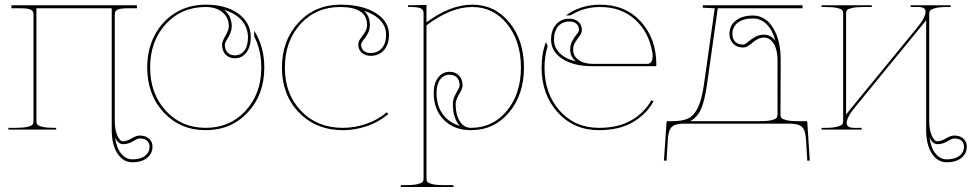

<svg xmlns="http://www.w3.org/2000/svg" viewBox="-20 -542 4063 803"><path d="M461.4 33.7Q467.3 77.1 487.1 100.8Q506.8 124.5 534.2 124.5Q567.9 124.5 586.7 109.6Q605.5 94.7 605.5 71.3Q605.5 55.7 594.7 46.4Q584 37.1 564.5 37.1Q555.7 37.1 535.9 49.1Q516.1 61 494.6 61Q474.6 61 461.4 33.7ZM27.8 -520H552.7V-507.3H512.7Q483.4 -507.3 471.7 -501.7Q460 -496.1 460 -482.4V-38.1Q460 0 470.5 24.4Q481 48.8 494.6 48.8Q509.8 48.8 529.8 36.9Q549.8 24.9 564.5 24.9Q588.4 24.9 603 37.6Q617.7 50.3 617.7 71.3Q617.7 100.6 594.7 118.7Q571.8 136.7 534.2 136.7Q495.1 136.7 471.2 99.9Q447.3 63 447.3 2.4V-507.3H132.3V-35.2Q132.3 -26.4 136.5 -21Q140.6 -15.6 158 -11.5Q175.3 -7.3 207.5 -7.3H214.8V0H15.1V-7.3H44.9Q77.1 -7.3 94.5 -11.5Q111.8 -15.6 116 -21Q120.1 -26.4 120.1 -35.2V-482.4Q120.1 -496.1 108.4 -501.7Q96.7 -507.3 67.4 -507.3H27.8Z M917.5 -500.5Q948.2 -475.6 949.2 -433.1Q949.2 -416 942.1 -400.6Q935.1 -385.3 927.7 -373.8Q920.4 -362.3 920.4 -355.5Q920.4 -334.5 931.6 -322.5Q942.9 -310.5 962.4 -310.5Q986.8 -310.5 1002 -330.3Q1017.1 -350.1 1017.1 -386.2Q1016.6 -426.8 991 -456.5Q965.3 -486.3 917.5 -500.5ZM840.3 -522.5Q924.8 -522.5 976.6 -485.1Q1028.3 -447.8 1028.8 -386.7Q1028.8 -346.7 1010.5 -322.5Q992.2 -298.3 962.4 -298.3Q938 -298.3 923.3 -314Q908.7 -329.6 908.7 -355.5Q908.7 -368.2 922.9 -392.3Q937 -416.5 937 -433.1Q936.5 -468.8 910.2 -490.7Q883.8 -512.7 840.3 -512.7Q738.8 -512.7 673.3 -441.2Q607.9 -369.6 607.9 -259.8Q607.9 -149.9 673.6 -78.6Q739.3 -7.3 840.3 -7.3Q941.4 -7.3 1007.1 -78.6Q1072.8 -149.9 1072.8 -259.8Q1072.8 -332 1043.5 -389.2L1043 -414.1Q1085.4 -346.7 1085.4 -259.8Q1085.4 -146 1016.1 -71.8Q946.8 2.4 840.3 2.4Q733.9 2.4 664.8 -71.8Q595.7 -146 595.7 -259.8Q595.7 -335 627 -394.8Q658.2 -454.6 714.1 -488.5Q770 -522.5 840.3 -522.5Z M1502 -497.1Q1526.9 -475.1 1526.9 -438Q1526.9 -417 1517.6 -400.6Q1508.3 -384.3 1499.3 -373.5Q1490.2 -362.8 1490.2 -355.5Q1490.2 -339.8 1500.7 -330.1Q1511.2 -320.3 1530.3 -320.3Q1559.6 -320.3 1577.1 -340.6Q1594.7 -360.8 1594.7 -396.5Q1594.7 -430.7 1571 -456.5Q1547.4 -482.4 1502 -497.1ZM1403.8 -522.5Q1495.1 -522.5 1551 -487.8Q1606.9 -453.1 1606.9 -396.5Q1606.9 -356.4 1585.9 -332.5Q1564.9 -308.6 1530.3 -308.6Q1507.3 -308.6 1492.9 -321.5Q1478.5 -334.5 1478.5 -355.5Q1478.5 -368.2 1487.5 -380.4Q1496.6 -392.6 1505.9 -406.7Q1515.1 -420.9 1515.1 -438Q1515.1 -512.7 1402.3 -512.7Q1301.8 -512.7 1236.6 -441.2Q1171.4 -369.6 1171.4 -258.8Q1171.4 -148.4 1239.3 -77.9Q1307.1 -7.3 1414.1 -7.3Q1463.4 -7.3 1511.7 -23.9Q1560.1 -40.5 1597.7 -72.3L1604 -64.9Q1564.9 -31.7 1514.9 -14.6Q1464.8 2.4 1414.1 2.4Q1302.7 2.4 1231 -71Q1159.2 -144.5 1159.2 -258.8Q1159.2 -373 1228.5 -447.8Q1297.9 -522.5 1403.8 -522.5Z M1903.3 -15.6Q1874 -46.4 1874 -106.9Q1874 -124 1881.1 -139.4Q1888.2 -154.8 1895.3 -166.3Q1902.3 -177.7 1902.3 -184.6Q1902.3 -205.6 1891.1 -217.5Q1879.9 -229.5 1860.4 -229.5Q1835.9 -229.5 1820.8 -209.5Q1805.7 -189.5 1805.7 -153.3Q1805.7 -100.6 1831.5 -64.7Q1857.4 -28.8 1903.3 -15.6ZM1686.5 -520H1698.7L1763.7 -521.5V-448.7Q1863.8 -522.5 1955.1 -522.5Q2049.3 -522.5 2110.4 -448Q2171.4 -373.5 2171.4 -259.8Q2171.4 -146 2108.9 -71.8Q2046.4 2.4 1949.7 2.4Q1879.4 2.4 1836.7 -40.3Q1793.9 -83 1793.9 -153.3Q1793.9 -193.4 1812.3 -217.5Q1830.6 -241.7 1860.4 -241.7Q1884.8 -241.7 1899.7 -226.1Q1914.6 -210.4 1914.6 -184.6Q1914.6 -171.9 1900.1 -147.7Q1885.7 -123.5 1885.7 -106.9Q1885.7 -62 1903.1 -34.7Q1920.4 -7.3 1949.7 -7.3Q2041 -7.3 2099.9 -78.6Q2158.7 -149.9 2158.7 -259.8Q2158.7 -369.6 2101.3 -441.2Q2043.9 -512.7 1955.1 -512.7Q1865.2 -512.7 1763.7 -436V205.1Q1763.7 213.9 1767.8 219Q1772 224.1 1789.3 228.3Q1806.6 232.4 1838.9 232.4H1876.5V240.2H1656.2V232.4H1676.3Q1708.5 232.4 1725.8 228.3Q1743.2 224.1 1747.3 219Q1751.5 213.9 1751.5 205.1V-487.3Q1751.5 -501.5 1739.5 -507.1Q1727.5 -512.7 1698.7 -512.7H1686.5Z M2388.2 -285.2Q2364.7 -304.7 2364.7 -334.5Q2364.7 -355.5 2374 -371.8Q2383.3 -388.2 2392.3 -398.9Q2401.4 -409.7 2401.4 -417Q2401.4 -432.6 2390.9 -442.4Q2380.4 -452.1 2361.3 -452.1Q2332 -452.1 2314.5 -431.9Q2296.9 -411.6 2296.9 -376Q2296.9 -344.2 2320.3 -320.3Q2343.8 -296.4 2388.2 -285.2ZM2489.7 -522.5Q2595.7 -522.5 2660.4 -451.4Q2725.1 -380.4 2725.1 -270Q2725.1 -265.1 2719.7 -265.1H2458Q2379.9 -265.1 2332.3 -295.7Q2284.7 -326.2 2284.7 -376Q2284.7 -416 2305.7 -439.9Q2326.7 -463.9 2361.3 -463.9Q2384.3 -463.9 2398.9 -450.9Q2413.6 -438 2413.6 -417Q2413.6 -404.3 2404.3 -392.1Q2395 -379.9 2386 -365.7Q2377 -351.6 2377 -334.5Q2377 -307.6 2399.7 -291.3Q2422.4 -274.9 2459.5 -274.9H2687Q2709.5 -274.9 2709.5 -309.1Q2709.5 -317.4 2708 -324.2Q2692.9 -409.7 2635 -461.2Q2577.1 -512.7 2489.7 -512.7Q2421.4 -512.7 2365.7 -477.5H2346.7Q2409.2 -522.5 2489.7 -522.5ZM2263.2 -366.2 2270.5 -349.1Q2257.3 -306.6 2257.3 -259.8Q2257.3 -149.9 2321 -78.6Q2384.8 -7.3 2484.9 -7.3Q2565.4 -7.3 2619.9 -38.6Q2674.3 -69.8 2704.6 -123L2713.4 -118.2Q2682.1 -62.5 2625 -30Q2567.9 2.4 2484.9 2.4Q2379.9 2.4 2312.5 -72Q2245.1 -146.5 2245.1 -259.8Q2245.1 -318.4 2263.2 -366.2Z M3223.1 -370.6Q3210.9 -416.5 3186.3 -440.7Q3161.6 -464.8 3128.9 -464.8Q3088.4 -464.8 3065.7 -447Q3043 -429.2 3043 -400.4Q3043 -379.4 3054.9 -367.4Q3066.9 -355.5 3087.9 -355.5Q3095.2 -355.5 3106.9 -365.7Q3118.7 -376 3136.2 -386.5Q3153.8 -397 3175.3 -397Q3204.6 -397 3223.1 -370.6ZM2919.4 -520H3336.4V-507.3H2981.9L2937 -189.9Q2927.2 -120.6 2912.1 -86.2Q2897 -51.8 2866.7 -35.2H3156.7Q3189 -35.2 3206.3 -39.3Q3223.6 -43.5 3227.8 -48.6Q3231.9 -53.7 3231.9 -62.5V-290Q3231.9 -333 3216.3 -358.9Q3200.7 -384.8 3175.3 -384.8Q3161.6 -384.8 3148.9 -378.2Q3136.2 -371.6 3127.9 -364Q3119.6 -356.4 3108.9 -349.9Q3098.1 -343.3 3087.9 -343.3Q3062.5 -343.3 3046.6 -359.1Q3030.8 -375 3030.8 -400.4Q3030.8 -435.1 3057.6 -456.1Q3084.5 -477.1 3128.9 -477.1Q3181.2 -477.1 3213.1 -425.5Q3245.1 -374 3245.1 -290L3244.1 -62.5Q3244.1 -53.7 3248.3 -48.6Q3252.4 -43.5 3269.8 -39.3Q3287.1 -35.2 3319.3 -35.2H3351.6Q3356.4 -35.2 3356.4 -30.3L3366.7 129.4L3356.4 130.4L3350.6 37.6Q3348.1 2 3333.7 -11.5Q3319.3 -24.9 3281.7 -24.9H2841.8Q2804.7 -24.9 2790.3 -11.7Q2775.9 1.5 2773.4 37.6L2767.6 130.4L2756.8 129.4L2767.6 -30.3Q2767.6 -35.2 2772.5 -35.2H2791Q2834.5 -35.2 2858.6 -46.9Q2882.8 -58.6 2898.9 -92Q2915 -125.5 2924.3 -189.9L2969.2 -507.3L2919.4 -509.8Z M3867.7 33.7Q3873.5 77.1 3893.1 100.8Q3912.6 124.5 3939.9 124.5Q3973.6 124.5 3992.7 109.6Q4011.7 94.7 4011.7 71.3Q4011.7 55.7 4001 46.4Q3990.2 37.1 3970.7 37.1Q3961.9 37.1 3942.1 49.1Q3922.4 61 3900.9 61Q3880.9 61 3867.7 33.7ZM3416 -520H3626V-512.7H3593.8Q3561.5 -512.7 3544.2 -508.8Q3526.9 -504.9 3522.7 -500Q3518.6 -495.1 3518.6 -486.3V-63.5L3812.5 -422.4Q3851.1 -468.8 3851.1 -492.7Q3851.1 -512.7 3820.8 -512.7H3788.6V-520H3956.1V-512.7H3941.4Q3909.2 -512.7 3891.8 -508.1Q3874.5 -503.4 3870.4 -498Q3866.2 -492.7 3866.2 -483.9V-38.1Q3866.2 0 3876.7 24.4Q3887.2 48.8 3900.9 48.8Q3916 48.8 3936 36.9Q3956.1 24.9 3970.7 24.9Q3994.6 24.9 4009 37.6Q4023.4 50.3 4023.4 71.3Q4023.4 100.6 4000.5 118.7Q3977.5 136.7 3939.9 136.7Q3900.9 136.7 3877.2 99.9Q3853.5 63 3853.5 2.4V-457L3559.6 -98.1Q3521 -51.8 3521 -27.8Q3521 -7.3 3551.8 -7.3H3583.5V0H3416V-7.3H3431.2Q3463.4 -7.3 3480.7 -12Q3498 -16.6 3502.2 -22Q3506.3 -27.3 3506.3 -36.1V-486.3Q3506.3 -495.1 3502.2 -500Q3498 -504.9 3480.7 -508.8Q3463.4 -512.7 3431.2 -512.7H3416Z"/></svg>

Font: ZnikomitNo24
Style: Thin
Weight: 300
Designer: gluk
Foundry: gluk
Version: Version 0.55